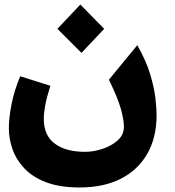

<svg xmlns="http://www.w3.org/2000/svg" viewBox="-20 -570 769 846"><path d="M331 256Q243 256 183 233Q123 210 87 171.5Q51 133 35 87Q19 41 19 -4Q19 -51 31 -111.5Q43 -172 69 -234L202 -192Q186 -142 179.5 -107Q173 -72 173 -46Q173 27 221.5 63Q270 99 355 99Q392 99 431.5 86Q471 73 498.5 48.5Q526 24 526 -12Q526 -41 513 -88.5Q500 -136 460 -219L585 -371Q625 -300 642.5 -240.5Q660 -181 665 -136Q670 -91 670 -63Q670 36 629 107.5Q588 179 512.5 217.5Q437 256 331 256ZM339 -337 233 -443 334 -550 439 -443Z"/></svg>

Font: Readex Pro
Style: Bold
Weight: 700
Designer: Bonnie Shaver-Troup, Thomas Jockin
Foundry: Lexend
Version: Version 1.203; ttfautohint (v1.8.3)